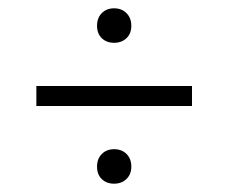

<svg xmlns="http://www.w3.org/2000/svg" viewBox="-20 -611 550 462"><path d="M254.5 -508Q236.5 -508 225 -519Q213.5 -530 213.5 -549Q213.5 -568 225 -579.5Q236.5 -591 254.5 -591Q273 -591 284.5 -579.2Q296 -567.5 296 -549Q296 -530 284.2 -519Q272.5 -508 254.5 -508ZM67.5 -356V-404H442V-356ZM254.5 -169Q236.5 -169 225 -180Q213.5 -191 213.5 -210Q213.5 -229 225 -240.5Q236.5 -252 254.5 -252Q273 -252 284.5 -240.5Q296 -229 296 -210Q296 -191.5 284.2 -180.2Q272.5 -169 254.5 -169Z"/></svg>

Font: Encode Sans Condensed Light
Style: Regular
Weight: 300
Width: 3
Designer: Multiple Designers
Foundry: Impallari Type
Version: Version 3.000; ttfautohint (v1.8.3) -l 8 -r 50 -G 200 -x 14 